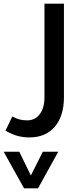

<svg xmlns="http://www.w3.org/2000/svg" viewBox="-70 -508 453 1045"><path d="M89 240Q56 240 25 231.5Q-6 223 -40 203L-3 126Q22 139 39.5 143Q57 147 78 147Q122 147 147 112.5Q172 78 172 22V-488H278V21Q278 123 228.5 181.5Q179 240 89 240ZM247 318 137 517H61L-50 318H35L98 447L163 318Z"/></svg>

Font: Noto Kufi Arabic Medium
Style: Regular
Weight: 500
Designer: Monotype Design Team, David Williams, Khaled Hosny
Foundry: Google LLC
Version: Version 2.109; ttfautohint (v1.8.4.7-5d5b)